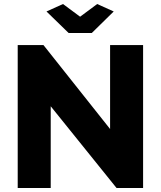

<svg xmlns="http://www.w3.org/2000/svg" viewBox="-20 -934 799 954"><path d="M321 -770H436L545 -877L463 -914L378 -851L293 -914L211 -877ZM691 0V-710H527V-293L196 -710H68V0H232V-406L559 0Z"/></svg>

Font: RT Raleway ExtraBold
Style: Regular
Weight: 400
Designer: Matt McInerney, Pablo Impallari, Rodrigo Fuenzalida — Edited by Milan Moffatt in April 2016
Foundry: Matt McInerney, Pablo Impallari, Rodrigo Fuenzalida — Edited by Milan Moffatt in April 2016
Version: Version 3.001